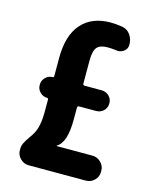

<svg xmlns="http://www.w3.org/2000/svg" viewBox="-112 -817 723 893"><g transform="rotate(15 250.0 -370.0)"><path d="M387.7 -120.1Q411.1 -120.1 428.2 -103Q445.3 -85.9 445.3 -63.5V-56.6Q445.3 -33.2 428.2 -16.6Q411.1 0 387.7 0H112.3Q88.9 0 71.8 -17.1Q54.7 -34.2 54.7 -56.6V-63.5Q54.7 -78.1 61.5 -92.3Q68.4 -106.4 81.5 -125Q94.7 -143.6 98.6 -151.4Q120.1 -187.5 120.1 -259.8V-318.4Q120.1 -325.2 113.3 -325.2Q94.7 -325.2 80.1 -339.4Q65.4 -353.5 65.4 -373V-377Q65.4 -395.5 79.6 -410.2Q93.8 -424.8 113.3 -424.8Q120.1 -424.8 120.1 -431.6V-519.5Q120.1 -627 169.4 -683.6Q218.8 -740.2 309.6 -740.2Q335 -740.2 365.2 -735.4Q390.6 -731.4 405.3 -710.4Q419.9 -689.5 419.9 -663.1V-662.1Q419.9 -642.6 403.3 -630.4Q386.7 -618.2 366.2 -622.1Q346.7 -625 325.2 -625Q289.1 -625 274.4 -607.4Q259.8 -589.8 259.8 -544.9V-433.6Q259.8 -424.8 268.6 -424.8H349.6Q371.1 -424.8 385.7 -410.6Q400.4 -396.5 400.4 -375Q400.4 -353.5 385.7 -339.4Q371.1 -325.2 349.6 -325.2H268.6Q259.8 -325.2 259.8 -316.4V-259.8Q259.8 -148.4 215.8 -123Q214.8 -123 214.8 -121.1Q214.8 -120.1 215.8 -120.1Z"/></g></svg>

Font: Rounded Mgen+ 2m bold
Style: Bold
Weight: 700
Designer: [Source Han Sans]
Ryoko NISHIZUKA  (kana & ideographs); Paul D. Hunt (Latin, Greek & Cyrillic); Wenlong ZHANG  (bopomofo
Version: Version 1.059.20150602